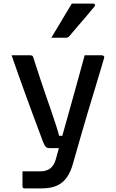

<svg xmlns="http://www.w3.org/2000/svg" viewBox="-20 -839 640 1059"><path d="M542 -534Q547 -534 552 -530Q557 -526 554 -518Q532 -442 510 -370.5Q488 -299 467 -228.5Q446 -158 425.5 -87Q405 -16 384 58Q371 108 348.5 139.5Q326 171 292.5 185.5Q259 200 211 200Q200 200 184 200Q168 200 153.5 200Q139 200 128.5 200Q118 200 115 200Q110 200 107 197.5Q104 195 104 189V106H120Q141 106 161 106Q181 106 202 106Q236 106 257 90Q278 74 288 39Q295 14 307.5 -31.5Q320 -77 337 -137.5Q354 -198 373 -266Q392 -334 411 -403Q430 -472 447 -534Q458 -534 469.5 -534Q481 -534 493 -534Q505 -534 517.5 -534Q530 -534 542 -534ZM145 -534Q154 -534 158 -531.5Q162 -529 164 -521Q184 -459 201.5 -405.5Q219 -352 235 -307Q251 -262 264 -223Q277 -184 288 -151Q299 -118 306 -90H354L335 -22H254Q245 -22 239 -24.5Q233 -27 228 -35Q223 -43 216 -60Q210 -77 196 -114Q182 -151 163.5 -201Q145 -251 124 -308.5Q103 -366 82.5 -424Q62 -482 44 -534Q56 -534 68.5 -534Q81 -534 93.5 -534Q106 -534 118.5 -534Q131 -534 145 -534ZM376 -819Q410 -819 436 -819Q462 -819 494 -819Q501 -819 503.5 -813.5Q506 -808 501 -803Q477 -774 456 -749Q435 -724 412.5 -698.5Q390 -673 362 -639Q360 -636 355.5 -633.5Q351 -631 345 -631Q322 -631 302.5 -631Q283 -631 263 -631Q282 -662 300.5 -693Q319 -724 338 -756Q357 -788 376 -819Z"/></svg>

Font: Recursive Monospace Medium
Style: Regular
Weight: 500
Version: Version 1.047